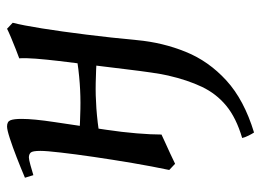

<svg xmlns="http://www.w3.org/2000/svg" viewBox="-118 -379 741 545"><g transform="rotate(-90 252.5 -106.5)"><path d="M143.1 -18.6Q136.7 -15.6 121.3 -8.5Q106 -1.5 88.9 6.3Q71.8 14.2 60.1 20L42.5 3.4Q52.7 -44.9 62.3 -101.3Q71.8 -157.7 79.6 -210.9Q87.4 -264.2 92 -304.7Q96.7 -345.2 96.7 -362.3Q96.7 -384.8 91.8 -389.9Q86.9 -395 78.1 -395Q72.3 -395 56.4 -390.6Q40.5 -386.2 27.8 -382.3L20.5 -406.2Q48.3 -418 78.4 -429.7Q108.4 -441.4 132.6 -449.2Q156.7 -457 166 -457Q179.7 -457 183.6 -447.5Q187.5 -438 187.5 -415.5Q187.5 -381.8 178.5 -322.3Q169.4 -262.7 156.7 -175.8Q149.9 -130.4 146.5 -88.9Q143.1 -47.4 143.1 -18.6ZM383.8 -247.6 367.2 -202.1Q325.2 -204.6 290 -205.3Q254.9 -206.1 217.3 -203.4Q179.7 -200.7 130.9 -193.4L120.6 -205.6Q122.6 -212.9 127.4 -228.5Q132.3 -244.1 136.7 -252Q179.7 -249.5 215.6 -248.8Q251.5 -248 288.6 -250.7Q325.7 -253.4 373 -260.7ZM411.1 -87.9Q404.3 -15.1 377.9 50Q351.6 115.2 296.6 165.5Q241.7 215.8 148.9 244.1Q145.5 239.3 140.1 228.5Q134.8 217.8 133.3 210.4Q190.9 193.4 225.1 165Q259.3 136.7 278.6 95.9Q297.9 55.2 310.5 0.5Q314.5 -16.1 319.1 -47.9Q323.7 -79.6 328.1 -116.5Q332.5 -153.3 336.7 -186.8Q340.8 -220.2 343.3 -240.2Q347.7 -273.4 351.8 -309.1Q356 -344.7 358.4 -375Q360.8 -405.3 359.4 -422.4Q367.7 -425.3 385 -432.1Q402.3 -439 419.2 -446Q436 -453.1 443.4 -457L460.4 -440.9Q453.1 -412.6 444.3 -357.4Q435.5 -302.2 426.8 -232.2Q418 -162.1 411.1 -87.9Z"/></g></svg>

Font: Gentium Book Plus
Style: Italic
Weight: 400
Italic angle: -8°
Designer: Victor Gaultney, Annie Olsen, Iska Routamaa, Becca Hirsbrunner
Foundry: SIL International
Version: Version 6.101